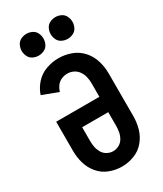

<svg xmlns="http://www.w3.org/2000/svg" viewBox="-237 -1052 974 1147"><g transform="rotate(-30 250.0 -478.5)"><path d="M150 -815Q130 -815 111.5 -824Q93 -833 84 -851.5Q75 -870 75 -890Q75 -910 84 -928.5Q93 -947 111.5 -956Q130 -965 150 -965Q170 -965 188.5 -956Q207 -947 216 -928.5Q225 -910 225 -890Q225 -870 216 -851.5Q207 -833 188.5 -824Q170 -815 150 -815ZM350 -815Q330 -815 311.5 -824Q293 -833 284 -851.5Q275 -870 275 -890Q275 -910 284 -928.5Q293 -947 311.5 -956Q330 -965 350 -965Q370 -965 388.5 -956Q407 -947 416 -928.5Q425 -910 425 -890Q425 -870 416 -851.5Q407 -833 388.5 -824Q370 -815 350 -815ZM250 8Q206 8 164.5 -8Q123 -24 94.5 -58Q66 -92 54 -134Q42 -176 42 -220V-421H340V-515Q340 -537 335 -558.5Q330 -580 317.5 -598.5Q305 -617 285 -627Q265 -637 243 -637Q222 -637 202 -628.5Q182 -620 169 -602.5Q156 -585 150 -564L41 -605Q55 -647 85 -680Q115 -713 157 -728Q199 -743 243 -743Q287 -743 329.5 -727.5Q372 -712 402 -678.5Q432 -645 445 -602Q458 -559 458 -515V-220Q458 -176 446 -134Q434 -92 405.5 -58Q377 -24 335.5 -8Q294 8 250 8ZM250 -98Q271 -98 290.5 -108.5Q310 -119 321 -138Q332 -157 336 -178Q340 -199 340 -220V-315H160V-220Q160 -199 164 -178Q168 -157 179 -138Q190 -119 209.5 -108.5Q229 -98 250 -98Z"/></g></svg>

Font: Iosevka SS01
Style: Bold
Weight: 700
Monospace: yes
Designer: Belleve Invis
Foundry: Belleve Invis
Version: 2.3.3; ttfautohint (v1.8.3)